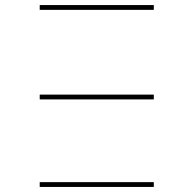

<svg xmlns="http://www.w3.org/2000/svg" viewBox="-20 -739 685 759"><path d="M137 -346H588V-365H137ZM137 -700H588V-719H137ZM137 -19H588V0H137Z"/></svg>

Font: Montserrat-Alt1 Thin
Style: Regular
Weight: 100
Designer: Differentunic
Foundry: Differentunic
Version: Version 7.222